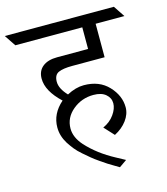

<svg xmlns="http://www.w3.org/2000/svg" viewBox="-175 -766 856 986"><g transform="rotate(-15 253.0 -273.0)"><path d="M304 -265Q241 -265 193.5 -225.5Q146 -186 146 -128Q146 -81 186 -36Q244 28 332 75Q379 100 380 101L340 129Q337 127 315.5 114.5Q294 102 282.5 94.5Q271 87 247 70.5Q223 54 207.5 41Q192 28 170.5 9.5Q149 -9 135 -26.5Q121 -44 108 -64Q82 -106 82 -151Q82 -224 144 -278Q69 -348 69 -414Q69 -455 97 -477.5Q125 -500 175 -500H339V-615H-17L-57 -675H523L563 -615H410V-437H238Q189 -437 164.5 -426Q140 -415 140 -378.5Q140 -342 179 -301Q226 -326 269 -326Q351 -326 399.5 -274.5Q448 -223 448 -161Q448 -125 423.5 -92Q399 -59 358 -38L310 -90Q348 -107 370 -138Q392 -169 392 -197.5Q392 -226 369 -245.5Q346 -265 304 -265Z"/></g></svg>

Font: Halant
Style: Regular
Weight: 400
Designer: Hitesh Malaviya (Devanagari), Satya Rajpurohit (Latin)
Foundry: Indian Type Foundry
Version: Version 1.101;PS 1.0;hotconv 1.0.78;makeotf.lib2.5.61930; tt